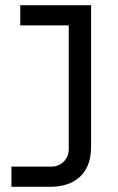

<svg xmlns="http://www.w3.org/2000/svg" viewBox="-20 -720 455 740"><path d="M24 0V-78H178Q207 -78 226 -97.5Q245 -117 245 -146V-658L281 -622H58V-700H331V-153Q331 -80 289.5 -40Q248 0 171 0Z"/></svg>

Font: SUSE Thin
Style: Regular
Weight: 400
Version: Version 1.000